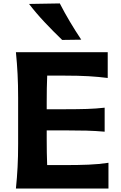

<svg xmlns="http://www.w3.org/2000/svg" viewBox="-20 -1091 703 1111"><path d="M72.1 0H607.6V-149Q552.4 -140.6 492.4 -138.2Q432.3 -135.8 365.4 -135.8H252.9Q251.5 -171.5 250.9 -207.6Q250.3 -243.6 250.3 -284.5V-336.5H357.4Q428.5 -336.5 481.1 -335.1Q533.7 -333.6 585.6 -329V-467.9Q536.3 -462.3 483.6 -460.6Q430.9 -458.9 357.9 -458.9H250.3V-498.4Q250.3 -541.4 250.9 -578.8Q251.5 -616.2 253.1 -653.4H353.6Q433.8 -653.4 492.7 -650Q551.7 -646.5 603.3 -639.8V-788.8H72.1Q78.6 -723.6 81.7 -662.4Q84.9 -601.3 84.9 -525.1V-257.9Q84.9 -183.8 81.7 -123.8Q78.6 -63.9 72.1 0ZM339.7 -859.9 450.2 -861.4Q415.3 -913.8 384.2 -966.1Q353.1 -1018.4 326 -1071.2L148.1 -1068.2Q189.4 -1014.3 238.3 -962.4Q287.2 -910.4 339.7 -859.9Z"/></svg>

Font: Pinar-VF-FD
Style: Regular
Weight: 300
Designer: Amin Abedi
Version: Version 3.0